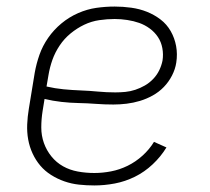

<svg xmlns="http://www.w3.org/2000/svg" viewBox="-20 -558 640 586"><path d="M268 8Q244 8 221 5.5Q198 3 176.5 -4.5Q155 -12 136 -24Q117 -36 103 -52.5Q89 -69 79.5 -89.5Q70 -110 66 -132.5Q62 -155 63 -178.5Q64 -202 68 -226L86 -336Q91 -364 100.5 -391Q110 -418 127 -442.5Q144 -467 167.5 -486.5Q191 -506 218.5 -518Q246 -530 274 -534Q302 -538 330 -538Q355 -538 380.5 -534.5Q406 -531 428.5 -522Q451 -513 470 -498.5Q489 -484 501 -463Q513 -442 517.5 -417.5Q522 -393 518 -367Q515 -347 505 -327.5Q495 -308 480 -292.5Q465 -277 446 -266.5Q427 -256 407 -250Q387 -244 366.5 -241.5Q346 -239 326 -239Q299 -239 272.5 -241Q246 -243 220 -243.5Q194 -244 167.5 -247Q141 -250 116 -256L110 -219Q106 -194 106 -169Q106 -144 114 -121.5Q122 -99 137 -80.5Q152 -62 172.5 -50.5Q193 -39 217.5 -34.5Q242 -30 268 -30Q293 -30 319 -35Q345 -40 369.5 -52Q394 -64 415 -83Q436 -102 450 -125L488 -108Q471 -80 446 -56.5Q421 -33 391.5 -18.5Q362 -4 330.5 2Q299 8 268 8ZM332 -276Q347 -276 362.5 -277.5Q378 -279 393 -284Q408 -289 422 -297Q436 -305 447.5 -317Q459 -329 466 -343.5Q473 -358 476 -373Q479 -392 475.5 -411Q472 -430 462 -445Q452 -460 437 -471Q422 -482 405 -488Q388 -494 368.5 -497Q349 -500 330 -500Q307 -500 283 -496.5Q259 -493 237 -482.5Q215 -472 195.5 -456Q176 -440 162 -419Q148 -398 140 -375.5Q132 -353 128 -329L122 -294Q148 -288 174 -285.5Q200 -283 226.5 -282Q253 -281 279 -278.5Q305 -276 332 -276Z"/></svg>

Font: Iosevka Curly XLtEx
Style: Italic
Weight: 200
Width: 7
Italic angle: -9°
Monospace: yes
Designer: Belleve Invis
Foundry: Belleve Invis
Version: Version 11.1.0; ttfautohint (v1.8.3)